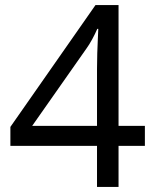

<svg xmlns="http://www.w3.org/2000/svg" viewBox="-20 -738 612 758"><path d="M552 -162H448V0H363V-162H21V-237L357 -718H448V-241H552ZM363 -466Q363 -501 364 -528Q365 -555 366 -578.5Q367 -602 368 -624H364Q356 -605 344 -583Q332 -561 321 -546L107 -241H363Z"/></svg>

Font: Noto Sans Ol Chiki
Style: Regular
Weight: 400
Designer: Monotype Design Team, Lewis McGuffie
Foundry: Monotype Imaging Inc.
Version: Version 2.003